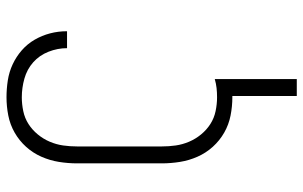

<svg xmlns="http://www.w3.org/2000/svg" viewBox="-191 -531 932 590"><g transform="rotate(-90 275.0 -236.0)"><path d="M275 210V12H271Q243 12 215 6.5Q187 1 162.5 -13Q138 -27 119 -48Q100 -69 88.5 -95Q77 -121 72.5 -149Q68 -177 68 -205V-465Q68 -493 72.5 -521Q77 -549 88.5 -575Q100 -601 119 -622Q138 -643 162.5 -657Q187 -671 215 -676.5Q243 -682 271 -682Q297 -682 323 -678Q349 -674 372.5 -663Q396 -652 415.5 -635Q435 -618 448 -595.5Q461 -573 467.5 -548Q474 -523 474 -497V-496H422Q422 -525 411 -553Q400 -581 378.5 -600Q357 -619 328.5 -627Q300 -635 271 -635Q250 -635 228.5 -630.5Q207 -626 189 -614.5Q171 -603 157 -586Q143 -569 134.5 -549Q126 -529 123 -508Q120 -487 120 -465V-205Q120 -183 123 -162Q126 -141 134.5 -121Q143 -101 157 -84Q171 -67 189 -55.5Q207 -44 228.5 -39.5Q250 -35 271 -35Q286 -35 299.5 -36.5Q313 -38 327 -42V210Z"/></g></svg>

Font: Lode Dark
Style: Regular
Weight: 400
Monospace: yes
Designer: Belleve Invis
Foundry: Belleve Invis
Version: Version 29.2.0; ttfautohint (v1.8.3)